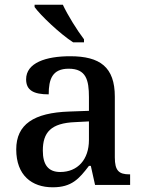

<svg xmlns="http://www.w3.org/2000/svg" viewBox="-20 -786 613 816"><path d="M291 -606H337V-619C308 -657 268 -721 247 -766H127V-756C152 -721 235 -642 291 -606ZM204 10C285 10 316 -26 358 -81H366L384 0H533V-45H530C485 -45 468 -61 468 -117V-375C468 -501 405 -547 278 -547C175 -547 91 -519 91 -449C91 -402 123 -385 187 -385C187 -449 202 -494 272 -494C346 -494 358 -446 358 -373V-315L275 -312C123 -307 49 -257 49 -151C49 -41 115 10 204 10ZM236 -55C185 -55 162 -86 162 -146C162 -223 196 -263 300 -267L358 -270V-191C358 -108 310 -55 236 -55Z"/></svg>

Font: Noto Serif Devanagari Medium
Style: Regular
Weight: 500
Designer: Universal Thirst, Indian Type Foundry and the Monotype Design Team
Foundry: Monotype Imaging Inc.
Version: Version 2.004